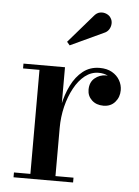

<svg xmlns="http://www.w3.org/2000/svg" viewBox="-51 -733 559 774"><g transform="rotate(5 228.5 -346.5)"><path d="M189.5 -214Q189.5 -260 198.8 -305Q208 -350 226.5 -387.2Q245 -424.5 273.5 -447Q302 -469.5 341 -469.5Q370.5 -469.5 391 -457.8Q411.5 -446 422.2 -427.2Q433 -408.5 433 -387Q433 -359 415.5 -339Q398 -319 368.5 -319Q339.5 -319 321.5 -336Q303.5 -353 303.5 -378Q303.5 -408.5 323.2 -425Q343 -441.5 368.5 -441.5Q386.5 -441.5 400.8 -434.2Q415 -427 423.5 -414.8Q432 -402.5 432 -387H412.5Q412.5 -404.5 402.8 -418.5Q393 -432.5 376.2 -441Q359.5 -449.5 338.5 -449.5Q308.5 -449.5 283.2 -429.8Q258 -410 239.8 -376.2Q221.5 -342.5 211.2 -300.8Q201 -259 201 -214ZM201 -460V-19.5H274V0H33V-19.5H99.5V-440.5H33V-460ZM212 -549.5 200.5 -563 297.5 -675Q309 -689.5 322.8 -692Q336.5 -694.5 349 -689Q361.5 -683.5 367 -673.5Q373.5 -663.5 372.8 -650.5Q372 -637.5 365 -627Q358 -616.5 345 -611.5Z"/></g></svg>

Font: Bodoni Moda Medium
Style: Regular
Weight: 500
Designer: Owen Earl
Foundry: indestructible type
Version: Version 2.005